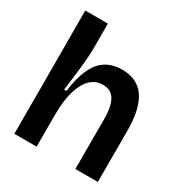

<svg xmlns="http://www.w3.org/2000/svg" viewBox="-163 -818 893 940"><g transform="rotate(30 283.0 -348.0)"><path d="M50 0V-273L49 -696H177V-552Q177 -533 175 -503.5Q173 -474 169 -440Q165 -406 161 -372Q157 -338 153 -309H166Q176 -387 199 -437.5Q222 -488 260 -512Q298 -536 351 -536Q438 -536 480 -474.5Q522 -413 522 -289V0H395V-279Q395 -355 373.5 -390Q352 -425 307 -425Q267 -425 238 -397.5Q209 -370 193 -317.5Q177 -265 176 -189V0Z"/></g></svg>

Font: Bricolage Grotesque 72pt SemiBold
Style: Regular
Weight: 600
Version: Version 1.001;gftools[0.9.33.dev8+g029e19f]